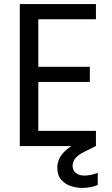

<svg xmlns="http://www.w3.org/2000/svg" viewBox="-20 -718 553 944"><path d="M451.7 -698V-623.3H168.4V-389.7H421.7V-315.1H168.4V-74.6H451.7V0H77.4V-698ZM378.7 -25.5 427.3 -47.5 451.7 0 397 27Q363.3 43.4 350.1 60.7Q336.9 77.9 336.9 96.9Q336.9 119.8 353.1 132.6Q369.3 145.3 395.3 145.3Q409.5 145.3 426.7 141.8Q443.8 138.3 460.5 131.6V191.6Q443.8 198.4 424 202.1Q404.2 205.9 383.9 205.9Q354.4 205.9 326.1 196Q297.8 186.1 279.8 164.3Q261.7 142.5 261.7 106.2Q261.7 81.9 272.9 59.5Q284 37.1 309.8 15.4Q335.6 -6.3 378.7 -25.5Z"/></svg>

Font: Poppins Variable
Style: Regular
Weight: 100
Designer: Jonny Pinhorn
Foundry: Indian Type Foundry
Version: Version 6.000